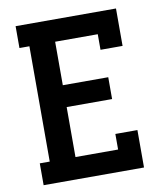

<svg xmlns="http://www.w3.org/2000/svg" viewBox="-82 -805 765 874"><g transform="rotate(-10 300.0 -367.5)"><path d="M49 0V-101H95V-634H49V-735H513V-562H411V-634H214V-433H424V-332H214V-101H411V-173H513V0Z"/></g></svg>

Font: Iosevka Curly Slab Extended
Style: Bold
Weight: 700
Width: 7
Monospace: yes
Designer: Belleve Invis
Foundry: Belleve Invis
Version: Version 11.1.0; ttfautohint (v1.8.3)